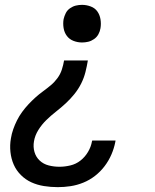

<svg xmlns="http://www.w3.org/2000/svg" viewBox="-20 -548 640 791"><path d="M318 -373Q300 -373 283 -379.5Q266 -386 255.5 -400Q245 -414 242 -432.5Q239 -451 242 -469Q245 -482 251 -494Q257 -506 268.5 -514Q280 -522 292.5 -525Q305 -528 318 -528Q336 -528 353.5 -521.5Q371 -515 381 -501Q391 -487 394 -468.5Q397 -450 394 -432Q392 -419 385.5 -407Q379 -395 367.5 -387Q356 -379 343.5 -376Q331 -373 318 -373ZM218 223Q189 223 161 218.5Q133 214 109 203Q85 192 66 173Q47 154 36.5 130Q26 106 23 78Q20 50 25 22Q28 3 34.5 -15.5Q41 -34 50 -52Q59 -70 71 -86.5Q83 -103 97 -118Q111 -133 126 -146.5Q141 -160 157.5 -172Q174 -184 189.5 -197Q205 -210 217 -226.5Q229 -243 235 -262Q241 -281 244 -299H342Q338 -275 332 -251Q326 -227 314.5 -204Q303 -181 286.5 -160.5Q270 -140 250.5 -122Q231 -104 210.5 -88Q190 -72 171 -53.5Q152 -35 138 -12.5Q124 10 120 34Q116 57 122 78Q128 99 143.5 113.5Q159 128 180.5 133.5Q202 139 225 139Q247 139 270 133.5Q293 128 311.5 113.5Q330 99 342.5 78Q355 57 359 34L360 31H456L455 37Q450 63 439 88.5Q428 114 411 136.5Q394 159 371.5 176.5Q349 194 323 204.5Q297 215 270.5 219Q244 223 218 223Z"/></svg>

Font: Iosevka Aile Medium
Style: Italic
Weight: 500
Italic angle: -9°
Designer: Belleve Invis
Foundry: Belleve Invis
Version: Version 31.1.0; ttfautohint (v1.8.4)